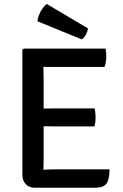

<svg xmlns="http://www.w3.org/2000/svg" viewBox="-20 -922 606 944"><path d="M90 -676.5 96.5 -683H193.5V-596Q193.5 -575 194 -561.8Q194.5 -548.5 194.5 -528V-137.5Q194.5 -124.5 194 -113Q193.5 -101.5 193.5 -87.5V1H151Q123 1 106.5 -16.5Q90 -34 90 -64.5ZM445 -389Q447.5 -379 448.8 -366.5Q450 -354 450 -345Q450 -336 448.8 -323.8Q447.5 -311.5 445 -300.5H257Q245.5 -300.5 228 -300.8Q210.5 -301 191.8 -301.5Q173 -302 158 -302V-387.5Q173 -388 191.8 -388.2Q210.5 -388.5 228 -388.8Q245.5 -389 257 -389ZM499 -683Q501.5 -671 502 -660.2Q502.5 -649.5 502.5 -640.5Q502.5 -631.5 500.5 -618.2Q498.5 -605 494 -593H257Q245.5 -593 228 -593Q210.5 -593 191.8 -593.5Q173 -594 158 -594.5V-683ZM518.5 -89.5Q518.5 -40.5 503.8 -19.8Q489 1 448 1H158V-85Q182 -86.5 205.5 -88Q229 -89.5 259.5 -89.5ZM210 -902.5Q200 -895.5 190 -881.8Q180 -868 173 -851.2Q166 -834.5 164 -817.5L381.5 -728.5Q395 -736.5 402.5 -752Q410 -767.5 413 -782Z"/></svg>

Font: Signika Light
Style: Regular
Weight: 400
Version: Version 2.003;gftools[0.9.32]